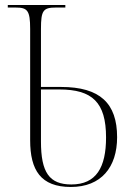

<svg xmlns="http://www.w3.org/2000/svg" viewBox="-20 -734 521 764"><path d="M262 10C383 10 446 -69 446 -188C446 -323 378 -388 223 -388H143V-619C143 -693 152 -704 203 -704H240V-714H11V-704H42C89 -704 100 -693 100 -619V-176C100 -57 142 10 262 10ZM264 0C176 0 143 -48 143 -171V-378H216C347 -378 402 -327 402 -187C402 -68 363 0 264 0Z"/></svg>

Font: Noto Serif Display SemiCondensed ExtraLight
Style: Regular
Weight: 200
Width: 4
Designer: Monotype Design Team
Foundry: Monotype Imaging Inc.
Version: Version 2.009